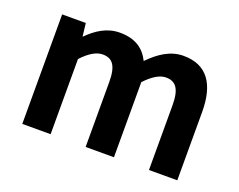

<svg xmlns="http://www.w3.org/2000/svg" viewBox="-86 -655 1008 809"><g transform="rotate(20 417.5 -251.0)"><path d="M73 -491V0H200V-337C234 -374 265 -391 292 -391C336 -391 357 -364 357 -291V0H484V-337C519 -374 549 -391 576 -391C619 -391 641 -364 641 -291V0H768V-306C768 -431 720 -502 614 -502C555 -502 507 -469 463 -424C439 -473 398 -502 329 -502C271 -502 226 -472 186 -432L179 -491Z"/></g></svg>

Font: Source Sans Pro SemBd
Style: Regular
Weight: 700
Designer: Paul D. Hunt
Foundry: Adobe Systems Incorporated
Version: Version 2.020;PS 2.0;hotconv 1.0.86;makeotf.lib2.5.63406